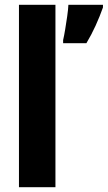

<svg xmlns="http://www.w3.org/2000/svg" viewBox="-20 -780 449 800"><path d="M211 0H59V-760H211ZM409 -749Q396 -712 378.5 -673.5Q361 -635 340 -600H243V-613Q247 -630 251.5 -657Q256 -684 260 -712Q264 -740 265 -760H409Z"/></svg>

Font: Noto Sans Armenian Condensed ExtraBold
Style: Regular
Weight: 800
Width: 3
Designer: Monotype Design Team
Foundry: Monotype Imaging Inc.
Version: Version 2.008; ttfautohint (v1.8.4.7-5d5b)